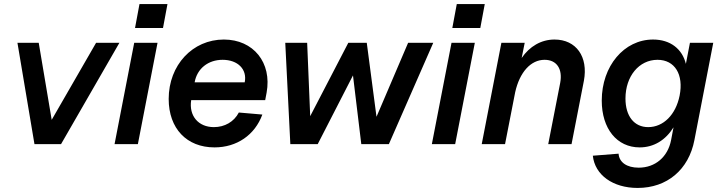

<svg xmlns="http://www.w3.org/2000/svg" viewBox="-20 -711 3561 947"><path d="M150 0H281L569 -500H454L235 -120L171 -500H66Z M545 0H660L757 -500H642ZM646 -573H784L806 -691H668Z M1038 16C1148 16 1237 -45 1274 -146L1158 -156C1134 -110 1088 -84 1035 -84C958 -84 911 -140 923 -217H1288L1295 -254C1322 -402 1230 -516 1084 -516C930 -516 812 -390 812 -223C812 -77 901 16 1038 16ZM1187 -305H940C952 -373 1007 -416 1078 -416C1153 -416 1200 -369 1187 -305Z M1412 0H1547L1721 -339L1762 0H1898L2117 -500H1993L1837 -135L1789 -500H1698L1510 -138L1495 -500H1387Z M2110 0H2225L2322 -500H2207ZM2211 -573H2349L2371 -691H2233Z M2743 -302 2684 0H2799L2860 -313C2882 -431 2822 -516 2715 -516C2649 -516 2592 -482 2553 -425L2568 -500H2453L2356 0H2471L2521 -256C2543 -355 2598 -416 2666 -416C2726 -416 2756 -371 2743 -302Z M3125 216C3270 216 3377 126 3405 -20L3498 -500H3383L3363 -396C3345 -469 3287 -516 3201 -516C3058 -516 2948 -385 2948 -215C2948 -76 3023 16 3135 16C3205 16 3263 -20 3302 -83L3290 -20C3274 63 3212 116 3130 116C3072 116 3034 90 3031 47L2904 57C2914 152 3003 216 3125 216ZM3177 -84C3108 -84 3065 -138 3065 -225C3065 -335 3132 -416 3223 -416C3308 -416 3353 -344 3332 -239C3313 -145 3252 -84 3177 -84Z"/></svg>

Font: Uncut Sans Semibold Italic
Style: Regular
Weight: 600
Italic angle: -11°
Designer: Kasper Nordkvist
Foundry: UNCUT.wtf
Version: Version 1.304;Glyphs 3.2 (3246)